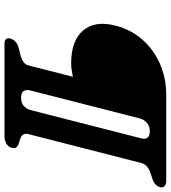

<svg xmlns="http://www.w3.org/2000/svg" viewBox="26 -766 740 831"><g transform="rotate(90 395.5 -350.0)"><path d="M91 -482.7Q108.3 -548.3 151.2 -597Q194 -645.7 256 -672.9Q317.9 -700 391.5 -700H763.1Q775.7 -700 784.5 -693.1Q793.4 -686.1 789.2 -672.1Q785.8 -660.5 777.5 -653.3Q769.3 -646.1 758.2 -641.8L727 -631.2Q710.5 -625.5 700 -616.3Q689.5 -607.1 685.2 -593L560.9 -107.3Q556.4 -92.9 560.4 -83.3Q564.4 -73.8 577.2 -69.3L602.4 -60.8Q613.5 -56.9 617.9 -49.9Q622.3 -42.9 618.8 -30.5Q614.1 -14.7 599.4 -7.3Q584.8 0 571.9 0H167.3Q154.7 0 148.7 -6.8Q142.7 -13.7 146.2 -25.3Q150.8 -39.6 160.9 -48.3Q171 -57.1 184.8 -60.7L218.4 -69.2Q236.7 -74.1 247.6 -82Q258.6 -90 262.1 -102L311.8 -295.8Q297.3 -293.5 283.3 -291Q269.3 -288.4 254.7 -288.4Q154.6 -288.4 110.9 -340.9Q67.1 -393.4 91 -482.7ZM455.5 -111.2 577.4 -588.4Q582.6 -606.2 576.4 -617.5Q570.3 -628.8 547 -628.8Q524.5 -628.8 511 -616.4Q497.6 -603.9 492.8 -588.4L370.8 -111.2Q366.5 -96.2 373 -84Q379.5 -71.8 402.1 -71.8Q425.1 -71.8 437.7 -83Q450.4 -94.3 455.5 -111.2Z"/></g></svg>

Font: Fraunces
Style: Italic
Weight: 900
Italic angle: -16°
Version: Version 1.000;[0bf87f6ff]